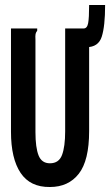

<svg xmlns="http://www.w3.org/2000/svg" viewBox="-20 -737 441 769"><path d="M180 12Q101 13 62.5 -44.5Q24 -102 24 -209V-623H129V-614Q124 -608 122.5 -601Q121 -594 122 -577V-208Q122 -146 134.5 -114.5Q147 -83 180 -83Q216 -83 228.5 -116.5Q241 -150 241 -211V-623H337V-212Q337 -94 295.5 -41Q254 12 180 12ZM326 -548 315 -623Q329 -623 333 -644Q337 -665 337 -717H401Q401 -632 387.5 -590Q374 -548 326 -548Z"/></svg>

Font: Inconsolata Condensed ExtraBold
Style: Regular
Weight: 800
Width: 3
Monospace: yes
Designer: Raph Levien, Cyreal, Brenton Simpson
Foundry: Raph Levien, Cyreal, Google
Version: Version 3.001; ttfautohint (v1.8.2.53-6de2)